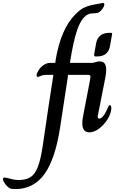

<svg xmlns="http://www.w3.org/2000/svg" viewBox="-184 -897 821 1316"><path d="M579 -151Q576 -116 552.5 -78.5Q529 -41 495 -15.5Q461 10 429 10Q380 10 380 -53Q380 -76 386 -104L433 -348Q436 -365 436 -371Q436 -376 434 -378.5Q432 -381 427 -384H283L229 -30Q196 191 121.5 295Q47 399 -78 399Q-106 399 -117 393.5Q-128 388 -143 371Q-164 344 -164 330Q-164 320 -151 320Q-143 320 -122 326Q-84 337 -56 337Q-6 337 25 317Q56 297 75.5 247Q95 197 109 102Q148 -168 182 -384H135Q112 -384 96 -377Q80 -370 76 -370Q71 -370 69 -372.5Q67 -375 67 -381Q67 -392 72 -399Q84 -427 108.5 -446.5Q133 -466 160 -466H195L197 -484Q233 -698 330 -796Q365 -833 397.5 -847Q430 -861 469 -867Q500 -872 509.5 -874.5Q519 -877 522 -877Q531 -877 531 -866Q531 -857 523.5 -844.5Q516 -832 505 -821Q495 -811 484 -808.5Q473 -806 456 -806Q416 -806 389 -775Q361 -744 339.5 -674.5Q318 -605 298 -484L295 -466H445Q456 -466 474 -472Q488 -476 495 -476H497H500Q544 -476 544 -419Q544 -397 538 -365L487 -107L486 -97Q486 -84 496 -84Q524 -84 557 -162Q561 -176 569 -176Q580 -176 579 -151ZM584 -661 570 -582Q565 -549 543 -529.5Q521 -510 480 -510H471Q460 -510 461 -522L475 -601Q481 -634 503.5 -653Q526 -672 567 -672H574Q581 -672 583.5 -669.5Q586 -667 584 -661Z"/></svg>

Font: Charm
Style: Bold
Weight: 700
Designer: Katatrad Aksorn Co.,Ltd.
Foundry: Cadson Demak Co.,Ltd.
Version: Version 1.001